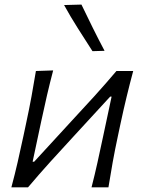

<svg xmlns="http://www.w3.org/2000/svg" viewBox="-20 -798 615 818"><path d="M28.5 0Q43.5 -56 55.2 -107.2Q67 -158.5 80 -219.5L90.5 -269Q104.5 -334 114.2 -387Q124 -440 133 -495.5L206.5 -498Q192.5 -444.5 180.5 -393.2Q168.5 -342 155.5 -280.5L119 -109H125.5L283.5 -281Q332 -333 381.2 -387.2Q430.5 -441.5 476 -495.5H547.5Q532.5 -439.5 519.8 -387Q507 -334.5 493 -269L482.5 -219.5Q469.5 -159 460.2 -107.2Q451 -55.5 442 0H370Q384 -54.5 395 -104.5Q406 -154.5 418.5 -213L455.5 -386.5H449.5L294.5 -218Q245 -164.5 195.2 -109.5Q145.5 -54.5 99.5 0ZM374 -580Q342.5 -629 311.5 -677.8Q280.5 -726.5 253 -776.5L327 -778.5Q349.5 -731.5 374.5 -681Q399.5 -630.5 425.5 -581.5Z"/></svg>

Font: Commissioner Flair Light
Style: Italic
Weight: 300
Italic angle: -12°
Designer: Kostas Bartsokas
Foundry: Kostas Bartsokas
Version: Version 1.000; ttfautohint (v1.8.3)